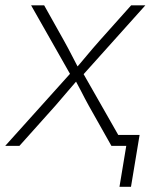

<svg xmlns="http://www.w3.org/2000/svg" viewBox="-39 -556 588 732"><path d="M-19 0 242.7 -291 237.3 -257.8 79.6 -535.6H129.4L204.1 -402.3Q220.7 -372.6 235.4 -343.8Q250 -314.9 265.1 -286.6H242.7Q267.6 -314.9 291.5 -343.8Q315.4 -372.6 341.8 -402.3L460.9 -535.6H515.1L265.1 -256.8L270.5 -289.6L435.5 0H385.7L299.3 -153.3Q283.7 -181.6 270.3 -208.3Q256.8 -234.9 242.2 -261.2H265.1Q241.7 -234.9 219.5 -208.3Q197.3 -181.6 172.4 -153.3L35.2 0ZM416.5 156.2 442.4 0H395L401.9 -41.5H493.2L460.4 156.2Z"/></svg>

Font: Inter 20pt ExtraLight
Style: Italic
Weight: 250
Italic angle: -9.3988°
Version: Version 4.001;git-66647c0bb